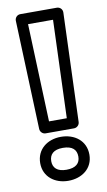

<svg xmlns="http://www.w3.org/2000/svg" viewBox="-88 -779 475 856"><g transform="rotate(-10 150.0 -351.5)"><path d="M191.6 -243H111.1L94.3 -686H207.4ZM215.7 -193C228.5 -193 240.2 -203.6 240.7 -217.1L258.3 -710.1C258.8 -725.4 246.5 -736 233.3 -736H68.3C52.9 -736 42.8 -723.2 43.3 -710.1L62 -217.1C62.5 -204.4 73.4 -193 87 -193ZM150.8 -17C109 -17 90 -36.2 90 -66C90 -96.9 108.8 -116 150.8 -116C193.9 -116 212.7 -97.2 212.7 -66C212.7 -36 193.5 -17 150.8 -17ZM150.8 33C211.5 33 262.7 -3 262.7 -66C262.7 -129.3 212.5 -166 150.8 -166C89.3 -166 40 -128.3 40 -66C40 -3.8 90.2 33 150.8 33Z"/></g></svg>

Font: Asimov
Style: WidOu
Weight: 500
Designer: Google
Version: Version 2.000980; 2014